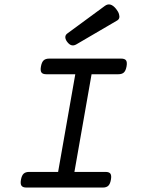

<svg xmlns="http://www.w3.org/2000/svg" viewBox="-20 -843 640 863"><path d="M201.2 -579.6Q184.6 -579.6 176 -571.5Q167.5 -563.5 164.1 -544.4Q160.6 -525.4 166.3 -517.3Q171.9 -509.3 188.5 -509.3H318.4L241.2 -70.3H111.3Q94.7 -70.3 86.2 -62.3Q77.6 -54.2 74.2 -35.2Q70.8 -16.1 76.7 -8.1Q82.5 0 99.1 0H441.9Q458.5 0 466.8 -8.1Q475.1 -16.1 478.5 -35.2Q481.9 -54.2 476.3 -62.3Q470.7 -70.3 454.1 -70.3H314.5L391.6 -509.3H511.7Q528.3 -509.3 536.9 -517.3Q545.4 -525.4 548.8 -544.4Q552.2 -563.5 546.6 -571.5Q541 -579.6 524.4 -579.6ZM281.2 -691.4Q272.5 -684.1 273.7 -673.3Q274.9 -662.6 285.2 -650.9Q302.2 -631.3 323.2 -643.6L505.9 -750.5Q513.2 -754.4 515.6 -761.5Q518.1 -768.6 514.9 -779.5Q511.7 -790.5 502 -802.7Q476.1 -835 451.2 -816.4Z"/></svg>

Font: Courier Prime Sans
Style: Regular
Weight: 300
Italic angle: -10°
Designer: Alan Dague-Greene
Foundry: Quote-Unquote Apps
Version: Version 3.23